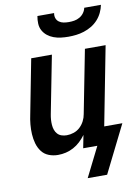

<svg xmlns="http://www.w3.org/2000/svg" viewBox="-98 -814 747 1042"><g transform="rotate(-10 275.0 -293.0)"><path d="M330 -610Q309 -610 288.5 -612.5Q268 -615 249 -622Q230 -629 215 -641Q200 -653 190.5 -670Q181 -687 180 -708Q179 -729 183 -750H275Q272 -735 276.5 -722Q281 -709 292 -701Q303 -693 317 -690.5Q331 -688 346 -688Q361 -688 376 -690.5Q391 -693 405 -701Q419 -709 428.5 -722Q438 -735 441 -750H533Q529 -729 519 -708Q509 -687 493.5 -670Q478 -653 458 -641Q438 -629 416 -622Q394 -615 372.5 -612.5Q351 -610 330 -610ZM406 164H299L381 0H303L317 -71Q303 -52 286 -36Q269 -20 248.5 -9Q228 2 206.5 7Q185 12 163 12Q136 12 112 2.5Q88 -7 73 -27Q58 -47 51 -72Q44 -97 42.5 -123.5Q41 -150 43.5 -177Q46 -204 52 -231L110 -530H224L162 -213Q159 -198 158 -183.5Q157 -169 158 -154.5Q159 -140 163.5 -127Q168 -114 177 -104Q186 -94 199.5 -89.5Q213 -85 228 -85Q247 -85 266.5 -91.5Q286 -98 301 -112Q316 -126 325.5 -144.5Q335 -163 338 -182L406 -530H520L436 -97H536Z"/></g></svg>

Font: Lode
Style: Bold Italic
Weight: 700
Italic angle: -11°
Monospace: yes
Designer: Belleve Invis
Foundry: Belleve Invis
Version: Version 29.2.0; ttfautohint (v1.8.3)